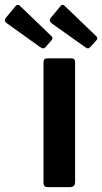

<svg xmlns="http://www.w3.org/2000/svg" viewBox="-116 -770 420 790"><path d="M193 -22Q193 -10 187.5 -5Q182 0 169 0H82Q71 0 67 -4.5Q63 -9 63 -18V-513Q63 -530 78 -530H179Q193 -530 193 -514ZM-52 -745Q-43 -755 -34 -746L96 -621Q105 -613 94 -602L72 -577Q67 -571 62 -571Q57 -571 48 -577L-86 -673Q-96 -679 -96 -685.5Q-96 -692 -90 -699ZM133 -745Q141 -755 150 -746L280 -621Q289 -613 279 -602L256 -577Q251 -571 246 -571Q241 -571 233 -577L98 -673Q89 -679 89 -685.5Q89 -692 95 -699Z"/></svg>

Font: Libre Franklin SemiBold
Style: Regular
Weight: 600
Designer: Pablo Impallari, Rodrigo Fuenzalida, Nhung Nguyen
Foundry: Impallari Type
Version: Version 3.000